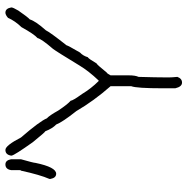

<svg xmlns="http://www.w3.org/2000/svg" viewBox="-11 -713 706 724"><g transform="rotate(-90 342.0 -351.0)"><path d="M138.7 -683.6Q155.3 -683.6 185.5 -625Q247.1 -553.7 257.8 -527.3Q268.6 -517.6 287.1 -484.4Q310.5 -449.2 324.2 -437.5Q324.2 -429.7 349.6 -394.5Q370.1 -360.4 398.4 -332H400.4Q436.5 -370.1 457 -404.3Q509.8 -491.2 519.5 -503.9Q557.1 -547.4 560.5 -562.5Q575.2 -575.2 601.6 -623Q625 -647 636.7 -673.8Q647.9 -683.6 656.2 -683.6Q671.9 -683.6 675.8 -662.1V-660.2Q675.8 -654.8 664.1 -634.8Q639.2 -598.6 630.9 -591.8Q624 -569.3 589.8 -531.2Q582.5 -515.6 533.2 -453.1Q533.2 -449.2 505.9 -402.3Q493.7 -391.1 488.3 -373Q482.9 -370.6 464.8 -339.8Q461.4 -339.8 429.7 -300.8Q427.2 -300.8 419.9 -287.1V-218.8Q419.9 -193.4 414.1 -181.6Q412.1 -114.3 412.1 -76.2V-66.4Q412.1 -55.2 414.1 -35.2Q407.7 -17.6 392.6 -17.6Q377 -17.6 371.1 -43V-91.8Q371.1 -188.5 378.9 -209V-287.1Q323.2 -350.6 285.2 -416Q243.7 -468.3 234.4 -492.2Q219.7 -505.9 209 -533.2Q206.1 -533.2 168 -580.1Q119.1 -648.9 117.2 -660.2V-662.1Q120.6 -683.6 138.7 -683.6ZM84 -683.6Q99.6 -683.6 103.5 -662.1V-625Q89.8 -577.1 89.8 -570.3Q73.7 -492.2 48.8 -492.2Q33.2 -492.2 29.3 -513.7V-517.6Q44.9 -553.2 60.5 -625Q62.5 -625 62.5 -630.9V-662.1Q65.9 -683.6 84 -683.6Z"/></g></svg>

Font: CEF Fonts CJK
Style: Regular
Weight: 400
Designer: PartyBoss (派对大魔王)
Version: Release 2.25